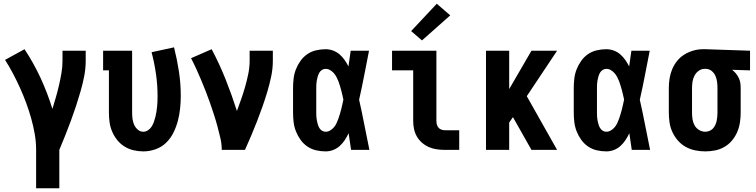

<svg xmlns="http://www.w3.org/2000/svg" viewBox="-20 -801 4040 1026"><path d="M173 205V0Q173 -43 165.5 -85.5Q158 -128 146.5 -169Q135 -210 120 -250.5Q105 -291 87.5 -330Q70 -369 50 -407Q30 -445 7 -481L111 -538Q160 -464 197 -384Q234 -304 260 -219Q270 -251 279 -282.5Q288 -314 295.5 -346.5Q303 -379 308.5 -411.5Q314 -444 314 -477V-530H438V-477Q438 -435 430 -394Q422 -353 410.5 -313Q399 -273 386 -233.5Q373 -194 358.5 -155Q344 -116 328.5 -77Q313 -38 297 0V205Z M746 8Q720 8 694 2Q668 -4 645.5 -18Q623 -32 606.5 -52.5Q590 -73 579.5 -97.5Q569 -122 565.5 -148Q562 -174 562 -200V-425H531V-530H686V-200Q686 -183 688 -166.5Q690 -150 696.5 -135Q703 -120 716 -108.5Q729 -97 745 -97Q759 -97 771 -105Q783 -113 790.5 -125Q798 -137 802.5 -150Q807 -163 810.5 -176.5Q814 -190 816 -204Q818 -218 819.5 -231.5Q821 -245 821.5 -259Q822 -273 822 -287Q822 -347 813.5 -406Q805 -465 790 -522L910 -548Q926 -485 936 -420Q946 -355 946 -289Q946 -255 942.5 -221.5Q939 -188 930.5 -155.5Q922 -123 907 -92.5Q892 -62 868 -38.5Q844 -15 811.5 -3.5Q779 8 746 8Z M1165 0Q1165 -32 1157.5 -64Q1150 -96 1141.5 -127.5Q1133 -159 1123 -189.5Q1113 -220 1102.5 -250.5Q1092 -281 1080 -311.5Q1068 -342 1055.5 -372Q1043 -402 1029.5 -431.5Q1016 -461 1001 -490L1111 -538Q1153 -459 1186 -376Q1219 -293 1246 -208Q1258 -240 1269.5 -273Q1281 -306 1290.5 -339.5Q1300 -373 1307 -407.5Q1314 -442 1314 -477V-530H1438V-477Q1438 -435 1429.5 -394Q1421 -353 1409 -312.5Q1397 -272 1383 -232.5Q1369 -193 1354 -154Q1339 -115 1322.5 -76.5Q1306 -38 1289 0Z M1720 8Q1694 8 1668.5 2Q1643 -4 1622 -18.5Q1601 -33 1586 -54Q1571 -75 1561.5 -99Q1552 -123 1549 -148.5Q1546 -174 1546 -200V-330Q1546 -356 1549 -381.5Q1552 -407 1561.5 -431Q1571 -455 1586 -476Q1601 -497 1622 -511.5Q1643 -526 1668.5 -532Q1694 -538 1720 -538Q1740 -538 1759.5 -531Q1779 -524 1794.5 -510.5Q1810 -497 1821.5 -480.5Q1833 -464 1842 -446Q1845 -467 1848 -488Q1851 -509 1854 -530H1952Q1939 -465 1926.5 -399.5Q1914 -334 1899 -268Q1914 -202 1927 -134.5Q1940 -67 1954 0H1856Q1853 -22 1849.5 -44.5Q1846 -67 1843 -89Q1834 -70 1822.5 -52.5Q1811 -35 1795.5 -21Q1780 -7 1760.5 0.5Q1741 8 1720 8ZM1720 -97Q1733 -97 1744.5 -104Q1756 -111 1764.5 -121Q1773 -131 1778.5 -143Q1784 -155 1788.5 -167.5Q1793 -180 1796.5 -192.5Q1800 -205 1803.5 -217.5Q1807 -230 1809.5 -243Q1812 -256 1815 -269Q1812 -281 1809.5 -293.5Q1807 -306 1803.5 -318Q1800 -330 1796.5 -342.5Q1793 -355 1788.5 -366.5Q1784 -378 1778 -389.5Q1772 -401 1763.5 -410.5Q1755 -420 1744 -426.5Q1733 -433 1720 -433Q1709 -433 1700 -427Q1691 -421 1686 -412Q1681 -403 1678 -392.5Q1675 -382 1673 -372Q1671 -362 1670.5 -351.5Q1670 -341 1670 -330V-200Q1670 -189 1670.5 -178.5Q1671 -168 1673 -158Q1675 -148 1678 -137.5Q1681 -127 1686 -118Q1691 -109 1700 -103Q1709 -97 1720 -97Z M2358 0Q2337 0 2315 -3Q2293 -6 2273 -14.5Q2253 -23 2236 -37.5Q2219 -52 2208 -71Q2197 -90 2192.5 -111.5Q2188 -133 2188 -155V-425H2075V-530H2312V-155Q2312 -145 2314.5 -135.5Q2317 -126 2323.5 -118.5Q2330 -111 2339.5 -108Q2349 -105 2358 -105H2434V0ZM2235 -585 2177 -635 2314 -781 2386 -719Z M2577 0V-530H2701V-325L2820 -530H2957L2795 -287L2957 0H2820L2729 -161L2721 -175L2701 -146V0Z M3220 8Q3194 8 3168.5 2Q3143 -4 3122 -18.5Q3101 -33 3086 -54Q3071 -75 3061.5 -99Q3052 -123 3049 -148.5Q3046 -174 3046 -200V-330Q3046 -356 3049 -381.5Q3052 -407 3061.5 -431Q3071 -455 3086 -476Q3101 -497 3122 -511.5Q3143 -526 3168.5 -532Q3194 -538 3220 -538Q3240 -538 3259.5 -531Q3279 -524 3294.5 -510.5Q3310 -497 3321.5 -480.5Q3333 -464 3342 -446Q3345 -467 3348 -488Q3351 -509 3354 -530H3452Q3439 -465 3426.5 -399.5Q3414 -334 3399 -268Q3414 -202 3427 -134.5Q3440 -67 3454 0H3356Q3353 -22 3349.5 -44.5Q3346 -67 3343 -89Q3334 -70 3322.5 -52.5Q3311 -35 3295.5 -21Q3280 -7 3260.5 0.5Q3241 8 3220 8ZM3220 -97Q3233 -97 3244.5 -104Q3256 -111 3264.5 -121Q3273 -131 3278.5 -143Q3284 -155 3288.5 -167.5Q3293 -180 3296.5 -192.5Q3300 -205 3303.5 -217.5Q3307 -230 3309.5 -243Q3312 -256 3315 -269Q3312 -281 3309.5 -293.5Q3307 -306 3303.5 -318Q3300 -330 3296.5 -342.5Q3293 -355 3288.5 -366.5Q3284 -378 3278 -389.5Q3272 -401 3263.5 -410.5Q3255 -420 3244 -426.5Q3233 -433 3220 -433Q3209 -433 3200 -427Q3191 -421 3186 -412Q3181 -403 3178 -392.5Q3175 -382 3173 -372Q3171 -362 3170.5 -351.5Q3170 -341 3170 -330V-200Q3170 -189 3170.5 -178.5Q3171 -168 3173 -158Q3175 -148 3178 -137.5Q3181 -127 3186 -118Q3191 -109 3200 -103Q3209 -97 3220 -97Z M3749 8Q3722 8 3695 2.5Q3668 -3 3644.5 -16Q3621 -29 3603 -49.5Q3585 -70 3573.5 -94.5Q3562 -119 3558 -146Q3554 -173 3554 -200V-330Q3554 -356 3558 -381.5Q3562 -407 3572 -431Q3582 -455 3598.5 -475.5Q3615 -496 3637 -509.5Q3659 -523 3684.5 -530.5Q3710 -538 3736 -538Q3739 -538 3742.5 -538Q3746 -538 3750 -538L3988 -530V-425L3892 -428Q3903 -420 3912 -409Q3921 -398 3927.5 -385Q3934 -372 3936 -358Q3938 -344 3938 -330V-200Q3938 -173 3934 -146.5Q3930 -120 3919.5 -95.5Q3909 -71 3892 -50.5Q3875 -30 3852 -16.5Q3829 -3 3802.5 2.5Q3776 8 3749 8ZM3749 -97Q3760 -97 3771 -101.5Q3782 -106 3789.5 -114Q3797 -122 3802 -132.5Q3807 -143 3809.5 -154.5Q3812 -166 3813 -177.5Q3814 -189 3814 -200V-330Q3814 -346 3812 -362.5Q3810 -379 3803.5 -394.5Q3797 -410 3784 -421Q3771 -432 3754 -433H3750Q3749 -433 3747.5 -433Q3746 -433 3745 -433Q3728 -433 3713.5 -422.5Q3699 -412 3691 -396.5Q3683 -381 3680.5 -364Q3678 -347 3678 -330V-200Q3678 -182 3680.5 -164.5Q3683 -147 3691.5 -131.5Q3700 -116 3715.5 -106.5Q3731 -97 3749 -97Z"/></svg>

Font: Iosevka Slab Extrabold
Style: Regular
Weight: 800
Monospace: yes
Designer: Belleve Invis
Foundry: Belleve Invis
Version: Version 11.1.1; ttfautohint (v1.8.3)